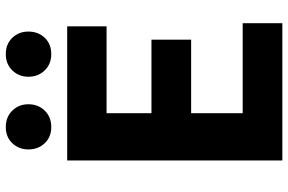

<svg xmlns="http://www.w3.org/2000/svg" viewBox="-186 -809 995 663"><g transform="rotate(-90 311.5 -477.5)"><path d="M89 0V-743H552V-607H252V-452H506V-315H252V-137H563V0ZM204 -798Q170 -798 148.5 -820.5Q127 -843 127 -877Q127 -910 148.5 -932.5Q170 -955 204 -955Q239 -955 261 -932.5Q283 -910 283 -877Q283 -843 261 -820.5Q239 -798 204 -798ZM456 -798Q422 -798 400 -820.5Q378 -843 378 -877Q378 -910 400 -932.5Q422 -955 456 -955Q491 -955 512.5 -932.5Q534 -910 534 -877Q534 -843 512.5 -820.5Q491 -798 456 -798Z"/></g></svg>

Font: Noto Sans SC Thin ExtraBold
Style: Regular
Weight: 800
Version: Version 2.004-H2;hotconv 1.0.118;makeotfexe 2.5.65603